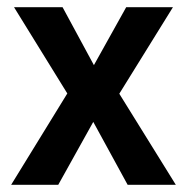

<svg xmlns="http://www.w3.org/2000/svg" viewBox="-20 -514 519 534"><path d="M11 0 185 -283 187 -222 19 -494H154L253 -311H229L331 -494H461L293 -223L294 -282L469 0H335L229 -194H250L142 0Z"/></svg>

Font: Nunito Sans 10pt Condensed
Style: Bold
Weight: 700
Width: 3
Designer: Vernon Adams
Foundry: Vernon Adams
Version: Version 3.101;gftools[0.9.27]